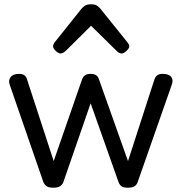

<svg xmlns="http://www.w3.org/2000/svg" viewBox="-20 -859 846 894"><path d="M229 15Q207 15 197 8Q187 1 182 -11L25 -465Q18 -485 29.5 -500Q41 -515 69 -515Q84 -515 93 -509Q102 -503 106 -489L230 -109L362 -489Q367 -503 376.5 -509Q386 -515 402 -515Q417 -515 427 -509Q437 -503 441 -489L576 -109L699 -489Q704 -503 713 -509Q722 -515 737 -515Q766 -515 777 -501Q788 -487 780 -465L621 -11Q617 1 607 8Q597 15 575 15Q553 15 544.5 7.5Q536 0 532 -11L402 -378L275 -11Q271 0 260.5 7.5Q250 15 229 15ZM262 -610Q252 -610 239.5 -622Q227 -634 227 -644Q227 -647 228 -650Q229 -653 233 -660L360 -819Q366 -826 375.5 -832.5Q385 -839 404 -839Q423 -839 432 -832.5Q441 -826 447 -819L575 -660Q580 -653 581 -650Q582 -647 582 -644Q582 -634 569 -622Q556 -610 547 -610Q540 -610 534 -613.5Q528 -617 522 -623L404 -739L287 -623Q280 -617 274 -613.5Q268 -610 262 -610Z"/></svg>

Font: Playwrite US Modern
Style: Regular
Weight: 400
Designer: Veronika Burian, José Scaglione
Foundry: TypeTogether
Version: Version 1.002